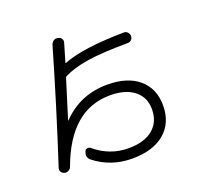

<svg xmlns="http://www.w3.org/2000/svg" viewBox="-148 -979 1295 1229"><g transform="rotate(-20 500.0 -364.5)"><path d="M86.9 -26.4Q209 -400.4 319.3 -780.3Q324.2 -794.9 336.4 -803.2Q348.6 -811.5 364.3 -808.6L369.1 -807.6Q382.8 -804.7 390.6 -793Q398.4 -781.2 393.6 -766.6Q387.7 -745.1 375.5 -704.6Q363.3 -664.1 357.4 -643.6Q356.4 -641.6 357.9 -640.6Q359.4 -639.6 360.4 -640.6Q491.2 -693.4 775.4 -697.3Q790 -697.3 800.3 -686Q810.5 -674.8 810.5 -659.7Q810.5 -644.5 800.3 -634.8Q790 -625 775.4 -625Q598.6 -624 499.5 -608.4Q400.4 -592.8 335 -559.6Q331.1 -557.6 329.1 -553.7Q275.4 -377.9 247.1 -290Q247.1 -289.1 248 -289.1Q249 -289.1 250 -290Q375 -419.9 560.5 -419.9Q697.3 -419.9 774.4 -354Q851.6 -288.1 851.6 -172.9Q851.6 -54.7 772.5 12.7Q693.4 80.1 550.8 80.1Q406.2 80.1 296.9 -5.9Q268.6 -28.3 283.2 -63.5L284.2 -66.4Q288.1 -78.1 300.8 -80.6Q313.5 -83 323.2 -75.2Q423.8 9.8 550.8 9.8Q658.2 9.8 717.3 -39.1Q776.4 -87.9 776.4 -174.8Q776.4 -255.9 717.3 -302.7Q658.2 -349.6 553.7 -349.6Q282.2 -349.6 157.2 -6.8Q152.3 6.8 138.2 14.2Q124 21.5 109.9 17.1Q95.7 12.7 88.9 0.5Q82 -11.7 86.9 -26.4Z"/></g></svg>

Font: Rounded-L Mgen+ 2m regular
Style: Regular
Weight: 400
Designer: [Source Han Sans]
Ryoko NISHIZUKA  (kana & ideographs); Paul D. Hunt (Latin, Greek & Cyrillic); Wenlong ZHANG  (bopomofo
Version: Version 1.059.20150602